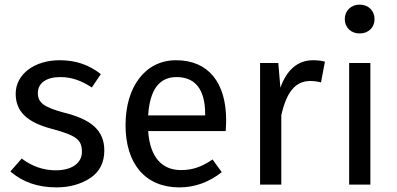

<svg xmlns="http://www.w3.org/2000/svg" viewBox="-20 -800 1720 832"><path d="M238 -539C129 -539 48 -478 48 -394C48 -318 95 -270 207 -241C310 -213 335 -195 335 -142C335 -93 291 -62 222 -62C168 -62 119 -79 74 -113L25 -57C78 -11 144 12 224 12C282 12 331 -2 372 -29C412 -56 432 -96 432 -148C432 -236 374 -283 257 -312C172 -335 144 -354 144 -397C144 -440 181 -466 241 -466C289 -466 330 -452 378 -421L417 -479C365 -519 310 -539 238 -539Z M960 -279C960 -442 883 -539 743 -539C608 -539 524 -422 524 -258C524 -90 610 12 757 12C824 12 885 -10 941 -54L901 -109C854 -77 815 -63 764 -63C684 -63 630 -116 622 -232H958C959 -248 960 -264 960 -279ZM869 -300H622C629 -411 670 -466 745 -466C828 -466 869 -410 869 -306Z M1336 -539C1272 -539 1223 -499 1195 -420L1186 -527H1107V0H1199V-301C1222 -402 1260 -449 1325 -449C1340 -449 1355 -447 1371 -443L1388 -533C1372 -537 1355 -539 1336 -539Z M1538 -780C1501 -780 1474 -753 1474 -717C1474 -681 1501 -655 1538 -655C1577 -655 1603 -681 1603 -717C1603 -753 1577 -780 1538 -780ZM1493 -527V0H1585V-527Z"/></svg>

Font: Fira Sans
Style: Regular
Weight: 400
Designer: Carrois Corporate & Edenspiekermann AG
Foundry: Carrois Corporate GbR & Edenspiekermann AG
Version: Version 4.203